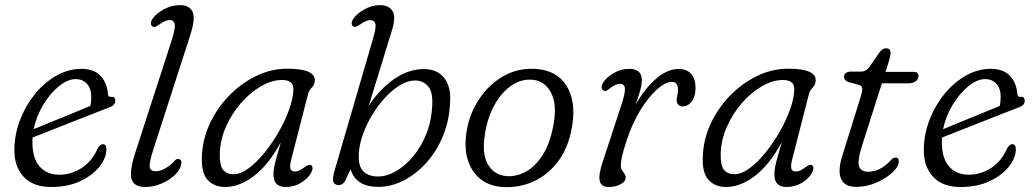

<svg xmlns="http://www.w3.org/2000/svg" viewBox="-20 -738 4134 767"><path d="M405 -141.5Q405 -108 378 -73.2Q351 -38.5 301.5 -14.8Q252 9 184 9Q111.5 9 73.8 -32.5Q36 -74 37.5 -143Q38.5 -204 61 -261.2Q83.5 -318.5 121 -364Q158.5 -409.5 206 -436.2Q253.5 -463 305 -463Q356 -463 382.2 -434.2Q408.5 -405.5 411 -362.5Q412.5 -349.5 424 -351Q440.5 -353.5 440.5 -335Q440.5 -317 416.5 -309Q383.5 -296 341 -279.5Q298.5 -263 254.5 -245.5Q210.5 -228 172.2 -213Q134 -198 110 -188.5Q109.5 -182.5 109.5 -176Q108.5 -106.5 138 -73.2Q167.5 -40 217 -40Q264.5 -40 306.2 -67Q348 -94 370 -145Q380 -162 391 -162Q405 -162 405 -141.5ZM282 -422Q251 -422 216 -394Q181 -366 153.2 -320.2Q125.5 -274.5 114.5 -222Q142 -233.5 182 -249.8Q222 -266 264.2 -283.2Q306.5 -300.5 341 -315Q344.5 -330 344.5 -352Q344.5 -384 327.5 -403Q310.5 -422 282 -422Z M740 -597.5 592.5 -140.5Q576 -88.5 578 -71.2Q580 -54 604 -54Q622 -54 643.8 -67.5Q665.5 -81 678.5 -96.5Q686.5 -105 695 -102.5Q709 -98.5 703 -79Q699.5 -58.5 677.8 -38.2Q656 -18 624.8 -4.5Q593.5 9 561.5 9Q514.5 9 505.5 -22.8Q496.5 -54.5 520.5 -128.5L662.5 -566.5Q681 -622.5 678 -640.2Q675 -658 657 -658Q642 -658 617.5 -641Q610.5 -636 603.2 -632.2Q596 -628.5 589.5 -632Q584.5 -634.5 583 -643Q581.5 -651.5 589 -662.5Q602 -682.5 633.2 -700Q664.5 -717.5 699 -717.5Q737 -717.5 749.2 -690.8Q761.5 -664 740 -597.5Z M1142.5 -97Q1137.5 -76.5 1140 -64.8Q1142.5 -53 1158.5 -53Q1168.5 -53 1177.5 -57.8Q1186.5 -62.5 1196.5 -70Q1214 -83 1221.5 -79Q1234.5 -71.5 1223.5 -49Q1212.5 -27 1184.2 -9Q1156 9 1120.5 9Q1098 9 1085.2 -3Q1072.5 -15 1072.5 -41Q1072.5 -53 1074.8 -67.2Q1077 -81.5 1083.5 -105.2Q1090 -129 1102 -170Q1053.5 -80.5 995.5 -35.8Q937.5 9 879 9Q836 9 810 -18.8Q784 -46.5 786.5 -110Q788 -177.5 816.5 -240.5Q845 -303.5 893.2 -353.8Q941.5 -404 1002 -433.8Q1062.5 -463.5 1128 -463.5Q1240 -463.5 1237.5 -415.5Q1236.5 -398.5 1225.5 -388Q1214.5 -377.5 1210.5 -362ZM858 -124Q857 -77 871.2 -59.5Q885.5 -42 913 -42Q941 -42 973 -65.5Q1005 -89 1036.2 -127.5Q1067.5 -166 1093.5 -211.2Q1119.5 -256.5 1135.2 -300.8Q1151 -345 1152 -379.5Q1153.5 -418.5 1107 -418.5Q1065.5 -418.5 1022.2 -393.2Q979 -368 942.2 -325.8Q905.5 -283.5 882.5 -231Q859.5 -178.5 858 -124Z M1470 -583Q1483.5 -628.5 1479.5 -643Q1475.5 -657.5 1458.5 -657.5Q1443 -657.5 1419.5 -641Q1400 -627 1391.5 -632Q1385.5 -635.5 1385 -643.8Q1384.5 -652 1391 -662.5Q1404 -682.5 1434.8 -700Q1465.5 -717.5 1498 -717.5Q1533.5 -717.5 1548 -694Q1562.5 -670.5 1545.5 -616.5L1453 -315Q1493 -378 1551.2 -420Q1609.5 -462 1673.5 -462Q1724.5 -462 1752 -429.8Q1779.5 -397.5 1778.5 -341Q1777 -263.5 1751.5 -199.5Q1726 -135.5 1684.2 -89Q1642.5 -42.5 1592.5 -17Q1542.5 8.5 1492 8.5Q1401 8.5 1380.5 -62L1358.5 -15Q1349 1.5 1332 1.5Q1319 1.5 1312.5 -10.2Q1306 -22 1318 -61.5ZM1638 -416.5Q1609 -416.5 1577.5 -397.5Q1546 -378.5 1516.8 -346.2Q1487.5 -314 1464 -274.2Q1440.5 -234.5 1426.8 -192.5Q1413 -150.5 1413 -112Q1413 -70.5 1433.2 -51.8Q1453.5 -33 1490.5 -33Q1525 -33 1562 -54.2Q1599 -75.5 1631.5 -114.5Q1664 -153.5 1684.8 -207.5Q1705.5 -261.5 1707 -327Q1708 -375 1688 -395.8Q1668 -416.5 1638 -416.5Z M2122 -462.5Q2204.5 -457 2243 -395.5Q2281.5 -334 2266 -237Q2253 -153 2211.8 -96.5Q2170.5 -40 2111.5 -13.2Q2052.5 13.5 1986.5 9Q1935 5.5 1899 -23Q1863 -51.5 1848 -101.5Q1833 -151.5 1845 -219Q1857 -287 1895.5 -344.2Q1934 -401.5 1992.2 -434.5Q2050.5 -467.5 2122 -462.5ZM2004 -34.5Q2042 -31.5 2080.2 -52Q2118.5 -72.5 2148.5 -119.8Q2178.5 -167 2192 -245Q2205.5 -324 2180 -370Q2154.5 -416 2106 -419.5Q2063 -423 2024.5 -397.2Q1986 -371.5 1957.8 -322.8Q1929.5 -274 1918 -208Q1903.5 -126 1928.8 -82Q1954 -38 2004 -34.5Z M2393.5 -375.5Q2387 -377 2384 -384.2Q2381 -391.5 2386 -401.5Q2397.5 -425.5 2428.5 -444.2Q2459.5 -463 2494 -463Q2544 -463 2544 -417.5Q2544 -398.5 2536.5 -373Q2529 -347.5 2519 -319.5Q2554.5 -382.5 2599.8 -422.5Q2645 -462.5 2691.5 -462.5Q2724.5 -462.5 2741.5 -442Q2758.5 -421.5 2758.5 -388Q2758.5 -352.5 2743.5 -332.8Q2728.5 -313 2706.5 -313Q2695 -313 2689 -320.5Q2683 -328 2683 -338.5Q2683 -347 2685.8 -356.5Q2688.5 -366 2688.5 -378.5Q2688.5 -393 2683 -402Q2677.5 -411 2664.5 -411Q2638 -411 2603.8 -380.2Q2569.5 -349.5 2537 -296Q2504.5 -242.5 2482.5 -174.5Q2470 -135.5 2465 -113.8Q2460 -92 2460 -77Q2460 -62.5 2469.8 -50.5Q2479.5 -38.5 2479.5 -29Q2479.5 -13 2459.2 -2Q2439 9 2411.5 9Q2380.5 9 2375.5 -16.8Q2370.5 -42.5 2390 -98.5L2462.5 -319.5Q2477 -362.5 2476.5 -382.8Q2476 -403 2456 -403Q2439.5 -403 2418.5 -386.5Q2411.5 -381 2405.2 -377Q2399 -373 2393.5 -375.5Z M3143.5 -97Q3138.5 -76.5 3141 -64.8Q3143.5 -53 3159.5 -53Q3169.5 -53 3178.5 -57.8Q3187.5 -62.5 3197.5 -70Q3215 -83 3222.5 -79Q3235.5 -71.5 3224.5 -49Q3213.5 -27 3185.2 -9Q3157 9 3121.5 9Q3099 9 3086.2 -3Q3073.5 -15 3073.5 -41Q3073.5 -53 3075.8 -67.2Q3078 -81.5 3084.5 -105.2Q3091 -129 3103 -170Q3054.5 -80.5 2996.5 -35.8Q2938.5 9 2880 9Q2837 9 2811 -18.8Q2785 -46.5 2787.5 -110Q2789 -177.5 2817.5 -240.5Q2846 -303.5 2894.2 -353.8Q2942.5 -404 3003 -433.8Q3063.5 -463.5 3129 -463.5Q3241 -463.5 3238.5 -415.5Q3237.5 -398.5 3226.5 -388Q3215.5 -377.5 3211.5 -362ZM2859 -124Q2858 -77 2872.2 -59.5Q2886.5 -42 2914 -42Q2942 -42 2974 -65.5Q3006 -89 3037.2 -127.5Q3068.5 -166 3094.5 -211.2Q3120.5 -256.5 3136.2 -300.8Q3152 -345 3153 -379.5Q3154.5 -418.5 3108 -418.5Q3066.5 -418.5 3023.2 -393.2Q2980 -368 2943.2 -325.8Q2906.5 -283.5 2883.5 -231Q2860.5 -178.5 2859 -124Z M3411.5 -399 3369.5 -410Q3351.5 -417 3351.5 -432Q3351.5 -440.5 3359 -446.2Q3366.5 -452 3378 -452H3420Q3439 -452 3452 -469L3493.5 -529Q3504.5 -545 3520 -545Q3537.5 -545 3537.5 -526.5Q3537.5 -519 3535.2 -509Q3533 -499 3529 -487L3517.5 -451H3630.5Q3649 -451 3649 -434.5Q3649 -420.5 3637.5 -412.8Q3626 -405 3607 -405H3503L3423.5 -155.5Q3404 -93.5 3412 -72.8Q3420 -52 3448 -52Q3496.5 -52 3537.5 -97Q3545 -104.5 3548.8 -106.5Q3552.5 -108.5 3558 -108.5Q3570.5 -108.5 3570.5 -94Q3570.5 -73 3545.2 -49.2Q3520 -25.5 3481 -8.5Q3442 8.5 3401 8.5Q3352 8.5 3339 -25.5Q3326 -59.5 3346.5 -121L3416 -344Q3424.5 -370 3424.8 -382.2Q3425 -394.5 3411.5 -399Z M4038 -141.5Q4038 -108 4011 -73.2Q3984 -38.5 3934.5 -14.8Q3885 9 3817 9Q3744.5 9 3706.8 -32.5Q3669 -74 3670.5 -143Q3671.5 -204 3694 -261.2Q3716.5 -318.5 3754 -364Q3791.5 -409.5 3839 -436.2Q3886.5 -463 3938 -463Q3989 -463 4015.2 -434.2Q4041.5 -405.5 4044 -362.5Q4045.5 -349.5 4057 -351Q4073.5 -353.5 4073.5 -335Q4073.5 -317 4049.5 -309Q4016.5 -296 3974 -279.5Q3931.5 -263 3887.5 -245.5Q3843.5 -228 3805.2 -213Q3767 -198 3743 -188.5Q3742.5 -182.5 3742.5 -176Q3741.5 -106.5 3771 -73.2Q3800.5 -40 3850 -40Q3897.5 -40 3939.2 -67Q3981 -94 4003 -145Q4013 -162 4024 -162Q4038 -162 4038 -141.5ZM3915 -422Q3884 -422 3849 -394Q3814 -366 3786.2 -320.2Q3758.5 -274.5 3747.5 -222Q3775 -233.5 3815 -249.8Q3855 -266 3897.2 -283.2Q3939.5 -300.5 3974 -315Q3977.5 -330 3977.5 -352Q3977.5 -384 3960.5 -403Q3943.5 -422 3915 -422Z"/></svg>

Font: Fraunces 9pt S100 Light
Style: Italic
Weight: 300
Italic angle: -16°
Version: Version 1.000; ttfautohint (v1.8.3)